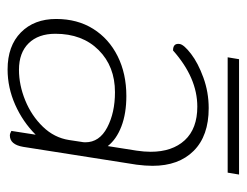

<svg xmlns="http://www.w3.org/2000/svg" viewBox="-92 -548 650 506"><g transform="rotate(90 233.0 -295.0)"><path d="M30 -118Q30 -174 56 -215.5Q82 -257 128 -280Q174 -303 233 -303Q279 -303 313 -290Q347 -277 365 -254L377 -330Q380 -350 380 -367Q380 -424 349.5 -457Q319 -490 261 -490Q185 -490 113 -426Q93 -426 96 -444Q98 -455 122 -473.5Q146 -492 184.5 -506Q223 -520 265 -520Q338 -520 377.5 -480.5Q417 -441 417 -372Q417 -353 414 -330L367 -31Q361 4 337 4Q332 4 325 0L335 -64Q301 -30 256 -10Q211 10 163 10Q101 10 65.5 -25Q30 -60 30 -118ZM349 -152 354 -185Q355 -189 355 -195Q355 -232 316 -252.5Q277 -273 223 -273Q155 -273 112 -230Q69 -187 69 -116Q69 -71 94 -45.5Q119 -20 164 -20Q204 -20 244.5 -36.5Q285 -53 314 -83Q343 -113 349 -152ZM136 -600H440L435 -570H131Z"/></g></svg>

Font: Thasadith
Style: Italic
Weight: 400
Italic angle: -9°
Designer: Cadson Demak Co.,Ltd.
Foundry: Cadson Demak Co.,Ltd.
Version: Version 1.000; ttfautohint (v1.6)